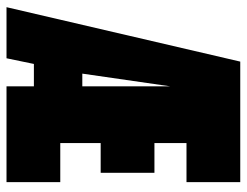

<svg xmlns="http://www.w3.org/2000/svg" viewBox="-102 -638 740 575"><g transform="rotate(90 267.5 -350.0)"><path d="M1 0H154L171 -82H238V0H525V-161H408V-282H497V-443H408V-539H525V-700H164ZM238 -227H200L238 -490Z"/></g></svg>

Font: Queering Heavy
Style: Bold
Weight: 900
Designer: Adam Naccarato
Foundry: adamnac
Version: Version 2.000;hotconv 1.0.109;makeotfexe 2.5.65596